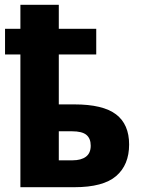

<svg xmlns="http://www.w3.org/2000/svg" viewBox="-20 -780 588 800"><path d="M225 -760V-660H381V-553H225V-345H290Q409 -345 463.5 -303.5Q518 -262 518 -178Q518 -93 464 -46.5Q410 0 290 0H65V-553H1V-660H65V-760ZM280 -233H225V-112H282Q318 -112 338 -127Q358 -142 358 -173Q358 -203 340 -218Q322 -233 280 -233Z"/></svg>

Font: Noto Sans SemiCondensed ExtraBold
Style: Regular
Weight: 800
Width: 4
Designer: Monotype Design Team
Foundry: Monotype Imaging Inc.
Version: Version 2.013; ttfautohint (v1.8.4.7-5d5b)